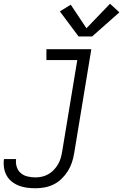

<svg xmlns="http://www.w3.org/2000/svg" viewBox="-61 -793 681 1026"><path d="M129 213Q105 213 82.5 210Q60 207 39.5 199Q19 191 2 177.5Q-15 164 -25.5 145Q-36 126 -39.5 103.5Q-43 81 -40 58Q-39 58 -39 57.5Q-39 57 -39 57H25Q25 57 25 57Q25 57 25 57Q22 79 28.5 99Q35 119 50 132Q65 145 86 150Q107 155 129 155Q146 155 163.5 151Q181 147 197 138Q213 129 226 115.5Q239 102 248.5 86Q258 70 263 53Q268 36 271 18L352 -472H187V-530H427L335 28Q331 52 323 76Q315 100 301 122Q287 144 268 162.5Q249 181 225.5 192.5Q202 204 177.5 208.5Q153 213 129 213ZM359 -598 259 -732 317 -768 401 -642 527 -773 577 -727 431 -598Z"/></svg>

Font: Iosevka Curly LtExObl
Style: Regular
Weight: 300
Width: 7
Italic angle: -9°
Monospace: yes
Designer: Belleve Invis
Foundry: Belleve Invis
Version: Version 11.1.0; ttfautohint (v1.8.3)